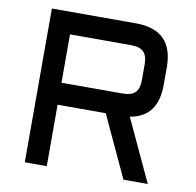

<svg xmlns="http://www.w3.org/2000/svg" viewBox="-78 -780 877 861"><g transform="rotate(10 360.0 -350.0)"><path d="M643.1 -450.2Q643.1 -303.7 518.1 -283.2L649.9 0H539.1L409.2 -279.8H189.9V0H89.8V-700.2H473.1Q643.1 -700.2 643.1 -529.8ZM189.9 -379.9H467.8Q507.8 -379.9 525.4 -397.5Q543 -415 543 -455.1V-524.9Q543 -564.9 525.4 -582.5Q507.8 -600.1 467.8 -600.1H189.9Z"/></g></svg>

Font: Aldrich
Style: Regular
Weight: 400
Designer: Matthew Desmond
Foundry: Matthew Desmond
Version: Version 1.001 2011